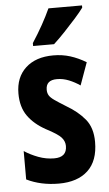

<svg xmlns="http://www.w3.org/2000/svg" viewBox="-55 -802 484 849"><g transform="rotate(-5 187.0 -378.0)"><path d="M347 -160Q347 -76 301 -33Q255 10 172 10Q92 10 29 -21V-147Q56 -129 90.5 -116Q125 -103 161 -103Q217 -103 217 -153Q217 -174 202 -191Q187 -208 135 -235Q84 -263 56 -302.5Q28 -342 28 -402Q28 -474 73 -515.5Q118 -557 196 -557Q236 -557 271 -546Q306 -535 341 -514L305 -414Q282 -430 256 -440.5Q230 -451 203 -451Q154 -451 154 -408Q154 -394 160 -383.5Q166 -373 183 -361Q200 -349 234 -328Q284 -299 315.5 -261Q347 -223 347 -160ZM342 -756Q329 -738 305 -711Q281 -684 254 -655.5Q227 -627 204 -606H111V-619Q137 -659 157.5 -696Q178 -733 193 -766H342Z"/></g></svg>

Font: Noto Sans Lao ExtraCondensed
Style: Bold
Weight: 700
Width: 2
Designer: Monotype Design Team
Foundry: Monotype Imaging Inc.
Version: Version 2.003; ttfautohint (v1.8.4.7-5d5b)